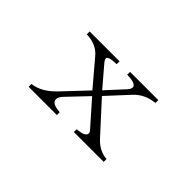

<svg xmlns="http://www.w3.org/2000/svg" viewBox="-48 -837 1096 1096"><g transform="rotate(45 500.0 -289.0)"><path d="M213.9 -523.9H455.1V-501Q387.7 -499.5 387.7 -480Q387.7 -471.2 401.9 -454.1L502 -336.9L600.1 -443.8Q613.8 -459.5 613.8 -472.2Q613.8 -499.5 540 -501V-523.9H768.1V-501Q689.9 -493.2 641.1 -439.9L523.9 -313L688 -133.3Q734.9 -81.5 796.9 -77.1V-54.2H556.2V-77.1Q622.1 -81.5 622.1 -109.4Q622.1 -117.7 613.8 -127L484.9 -272.9L373 -155.3Q351.1 -133.3 351.1 -114.3Q351.1 -81.5 418.9 -77.1V-54.2H190.9V-77.1Q263.2 -85 331.1 -157.2L462.9 -296.9L332 -451.2Q291 -498 213.9 -501Z"/></g></svg>

Font: I.Ming
Style: Regular
Weight: 400
Designer: Ichiten Fonts Project
Version: Version 5.10 Mar 24, 2018